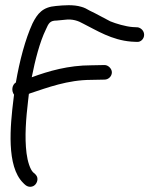

<svg xmlns="http://www.w3.org/2000/svg" viewBox="-20 -690 595 738"><path d="M95 -331C162 -353 240 -383 331 -383L382 -384C396 -384 410 -396 410 -412C410 -426 396 -440 382 -440L331 -439C243 -439 167 -417 102 -393C115 -459 133 -529 156 -576C167 -601 172 -611 198 -611L229 -614C258 -618 281 -610 300 -599C352 -573 409 -536 485 -530L505 -529C521 -527 534 -541 534 -556C534 -571 523 -582 510 -585H509L490 -586C463 -588 426 -599 404 -608C378 -621 351 -637 325 -649C315 -655 304 -661 292 -664C262 -673 226 -670 195 -667C144 -663 124 -638 105 -600C77 -539 55 -455 41 -373C26 -364 23 -341 34 -326L32 -310C19 -205 4 -51 69 13C73 17 82 28 96 28C114 28 124 12 124 -2C124 -11 119 -17 115 -21L107 -28C96 -39 86 -69 82 -101C74 -164 80 -235 88 -303L91 -329Z"/></svg>

Font: Stray Cat
Style: Bd
Weight: 700
Version: Version 1.0